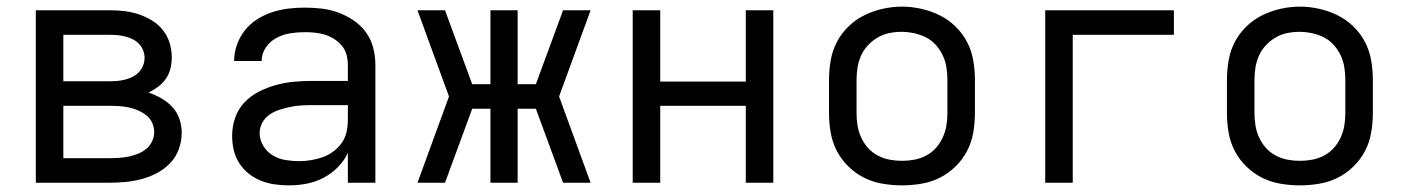

<svg xmlns="http://www.w3.org/2000/svg" viewBox="-20 -551 4240 579"><path d="M88 0V-520H311Q333 -520 355 -517.5Q377 -515 398 -508Q419 -501 438 -489.5Q457 -478 471 -460.5Q485 -443 491.5 -421.5Q498 -400 498 -378Q498 -361 494 -344.5Q490 -328 480.5 -314Q471 -300 457 -289.5Q443 -279 428 -272Q448 -265 466.5 -254.5Q485 -244 499.5 -228.5Q514 -213 521 -192.5Q528 -172 528 -151Q528 -126 519.5 -102Q511 -78 494 -60Q477 -42 455 -30Q433 -18 409 -11.5Q385 -5 360.5 -2.5Q336 0 311 0ZM311 -306Q323 -306 334.5 -307Q346 -308 357.5 -311Q369 -314 380 -319.5Q391 -325 399 -333.5Q407 -342 411.5 -353.5Q416 -365 416 -377Q416 -388 411.5 -399.5Q407 -411 398.5 -419.5Q390 -428 379.5 -433Q369 -438 357.5 -441Q346 -444 334.5 -445Q323 -446 311 -446H171V-306ZM311 -74Q325 -74 339.5 -75Q354 -76 368.5 -79Q383 -82 396.5 -87.5Q410 -93 421 -102Q432 -111 438.5 -124.5Q445 -138 445 -152Q445 -152 445 -152Q445 -152 445 -152Q445 -167 439 -180.5Q433 -194 421.5 -203Q410 -212 396.5 -218Q383 -224 368.5 -227Q354 -230 339.5 -231Q325 -232 311 -232H171V-74Z M851 8Q830 8 808.5 5Q787 2 767 -6Q747 -14 730 -27.5Q713 -41 701.5 -59Q690 -77 685 -98Q680 -119 680 -141Q680 -169 689 -195.5Q698 -222 717 -242Q736 -262 760.5 -274.5Q785 -287 812 -294.5Q839 -302 866.5 -304.5Q894 -307 921 -307H1029V-355Q1029 -371 1025 -386Q1021 -401 1011 -413Q1001 -425 987.5 -433.5Q974 -442 959.5 -446.5Q945 -451 929.5 -452.5Q914 -454 899 -454Q877 -454 855 -450.5Q833 -447 813.5 -436.5Q794 -426 781.5 -407.5Q769 -389 769 -367Q769 -367 769 -367Q769 -367 769 -367H686Q686 -367 686 -367Q686 -367 686 -367Q686 -392 694.5 -416Q703 -440 718.5 -459.5Q734 -479 755 -492.5Q776 -506 800 -514Q824 -522 849 -525Q874 -528 899 -528Q925 -528 950.5 -525Q976 -522 1000.5 -513Q1025 -504 1047 -489Q1069 -474 1084 -453Q1099 -432 1105.5 -406.5Q1112 -381 1112 -355V0H1029V-90Q1018 -66 998.5 -46.5Q979 -27 955 -14.5Q931 -2 904.5 3Q878 8 851 8ZM882 -65Q900 -65 918 -68Q936 -71 953 -77Q970 -83 985 -94Q1000 -105 1010.5 -120Q1021 -135 1025 -153Q1029 -171 1029 -189V-234H921Q905 -234 888 -233Q871 -232 855 -228.5Q839 -225 823 -220Q807 -215 793 -205.5Q779 -196 771 -181Q763 -166 763 -150Q763 -129 774 -111Q785 -93 802.5 -82.5Q820 -72 840.5 -68.5Q861 -65 882 -65Z M1239 0 1334 -260 1239 -520H1322L1404 -297H1459V-520H1541V-297H1596L1678 -520H1761L1666 -260L1761 0H1678L1596 -223H1541V0H1459V-223H1404L1322 0Z M1888 0V-520H1971V-305H2229V-520H2312V0H2229V-232H1971V0Z M2700 8Q2671 8 2641.5 3Q2612 -2 2586 -15Q2560 -28 2538.5 -49Q2517 -70 2503.5 -96Q2490 -122 2485 -151.5Q2480 -181 2480 -210V-310Q2480 -339 2485 -368.5Q2490 -398 2503.5 -424Q2517 -450 2538.5 -471Q2560 -492 2586.5 -505Q2613 -518 2642 -524.5Q2671 -531 2700 -531Q2729 -531 2758 -524.5Q2787 -518 2813.5 -505Q2840 -492 2861.5 -471Q2883 -450 2896.5 -424Q2910 -398 2915 -368.5Q2920 -339 2920 -310V-210Q2920 -181 2915 -151.5Q2910 -122 2896.5 -96Q2883 -70 2861.5 -49Q2840 -28 2814 -15Q2788 -2 2758.5 3Q2729 8 2700 8ZM2700 -66Q2719 -66 2737.5 -69.5Q2756 -73 2773 -82Q2790 -91 2802.5 -105Q2815 -119 2823 -136.5Q2831 -154 2834 -172.5Q2837 -191 2837 -210V-310Q2837 -329 2834 -348Q2831 -367 2823 -384Q2815 -401 2802 -415.5Q2789 -430 2772 -438.5Q2755 -447 2736 -451Q2717 -455 2698 -455Q2679 -455 2660.5 -451Q2642 -447 2626 -437.5Q2610 -428 2597 -414Q2584 -400 2576.5 -383Q2569 -366 2566 -347.5Q2563 -329 2563 -310V-210Q2563 -191 2566 -172.5Q2569 -154 2577 -136.5Q2585 -119 2597.5 -105Q2610 -91 2627 -82Q2644 -73 2662.5 -69.5Q2681 -66 2700 -66Z M3132 0V-520H3520V-446H3215V0Z M3900 8Q3871 8 3841.5 3Q3812 -2 3786 -15Q3760 -28 3738.5 -49Q3717 -70 3703.5 -96Q3690 -122 3685 -151.5Q3680 -181 3680 -210V-310Q3680 -339 3685 -368.5Q3690 -398 3703.5 -424Q3717 -450 3738.5 -471Q3760 -492 3786.5 -505Q3813 -518 3842 -524.5Q3871 -531 3900 -531Q3929 -531 3958 -524.5Q3987 -518 4013.5 -505Q4040 -492 4061.5 -471Q4083 -450 4096.5 -424Q4110 -398 4115 -368.5Q4120 -339 4120 -310V-210Q4120 -181 4115 -151.5Q4110 -122 4096.5 -96Q4083 -70 4061.5 -49Q4040 -28 4014 -15Q3988 -2 3958.5 3Q3929 8 3900 8ZM3900 -66Q3919 -66 3937.5 -69.5Q3956 -73 3973 -82Q3990 -91 4002.5 -105Q4015 -119 4023 -136.5Q4031 -154 4034 -172.5Q4037 -191 4037 -210V-310Q4037 -329 4034 -348Q4031 -367 4023 -384Q4015 -401 4002 -415.5Q3989 -430 3972 -438.5Q3955 -447 3936 -451Q3917 -455 3898 -455Q3879 -455 3860.5 -451Q3842 -447 3826 -437.5Q3810 -428 3797 -414Q3784 -400 3776.5 -383Q3769 -366 3766 -347.5Q3763 -329 3763 -310V-210Q3763 -191 3766 -172.5Q3769 -154 3777 -136.5Q3785 -119 3797.5 -105Q3810 -91 3827 -82Q3844 -73 3862.5 -69.5Q3881 -66 3900 -66Z"/></svg>

Font: Bmono
Style: Regular
Weight: 400
Monospace: yes
Designer: Belleve Invis
Foundry: Belleve Invis
Version: Version 11.2.2; ttfautohint (v1.8.2)